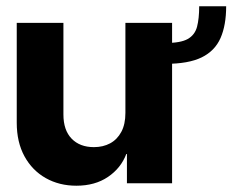

<svg xmlns="http://www.w3.org/2000/svg" viewBox="-20 -589 747 617"><path d="M620.1 -568.9H706.8Q706.8 -508.1 688.7 -466.8Q670.6 -425.5 628.1 -404.6Q585.6 -383.8 511.3 -383.8V-450.8Q560.4 -450.8 583.3 -463.7Q606.2 -476.7 613.2 -503Q620.1 -529.3 620.1 -568.9ZM383 -226.2V-515.6H533V0H387.9V-94.1H385.9Q368.5 -48.5 326.9 -20.4Q285.3 7.8 225.4 7.8Q170.4 7.8 127 -16.7Q83.5 -41.3 58.6 -86.8Q33.8 -132.2 33.8 -194.7V-515.6H183.8V-221.1Q183.8 -170.6 210.2 -143.4Q236.5 -116.2 281.8 -116.2Q311.2 -116.2 333.9 -128.4Q356.6 -140.6 369.8 -165.1Q383 -189.6 383 -226.2Z"/></svg>

Font: Inter Display V
Style: Regular
Weight: 400
Designer: Rasmus Andersson
Foundry: rsms
Version: Version 3.015;git-src